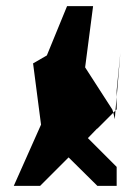

<svg xmlns="http://www.w3.org/2000/svg" viewBox="-20 -795 451 627"><path d="M25 -188H111L204 -281C235 -250 267 -219 298 -188H361V-250L267 -344L297 -375H298L350 -427L347 -437L258 -575L284 -775H199L133 -614L88 -588L114 -388ZM350 -427 355 -406 357 -434ZM361 -438V-478L357 -434ZM361 -478C361 -478 373 -622 373 -622C373 -622 361 -500 361 -500Z"/></svg>

Font: bitstorm
Style: excn
Weight: 400
Version: Version 0.2